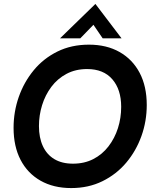

<svg xmlns="http://www.w3.org/2000/svg" viewBox="-20 -940 788 976"><path d="M342 16Q252 16 186 -21.5Q120 -59 84.5 -127.5Q49 -196 49 -290Q49 -372 75.5 -447.5Q102 -523 151.5 -583Q201 -643 272 -678Q343 -713 432 -713Q522 -713 588 -675.5Q654 -638 690 -569.5Q726 -501 726 -406Q726 -324 699 -248.5Q672 -173 622 -113.5Q572 -54 501 -19Q430 16 342 16ZM351 -108Q409 -108 454.5 -131.5Q500 -155 531.5 -196Q563 -237 579.5 -288.5Q596 -340 596 -397Q596 -485 551 -537Q506 -589 423 -589Q364 -589 318 -564.5Q272 -540 241 -498.5Q210 -457 194 -405.5Q178 -354 178 -299Q178 -240 198 -197Q218 -154 256.5 -131Q295 -108 351 -108ZM285 -745 465 -920 598 -745H502L455 -814L388 -745Z"/></svg>

Font: Hanken Grotesk
Style: Bold Italic
Weight: 700
Italic angle: -8°
Designer: Alfredo Marco Pradil
Foundry: Hanken Design Co.
Version: Version 3.013